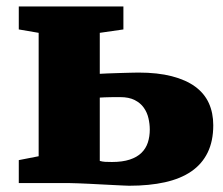

<svg xmlns="http://www.w3.org/2000/svg" viewBox="-20 -576 701 604"><path d="M39.1 -72.3 101.6 -84.5V-472.7L39.1 -483.4V-555.7H368.2V-483.4L293.9 -472.7V-343.8Q301.8 -344.2 318.4 -345Q335 -345.7 353.5 -346.2Q372.1 -346.7 389.2 -347.2Q406.2 -347.7 415.5 -347.7Q476.1 -347.7 520.5 -336.2Q564.9 -324.7 594 -303.5Q623 -282.2 637 -251.5Q650.9 -220.7 650.9 -182.1Q650.9 -132.3 633.3 -96.2Q615.7 -60.1 582 -36.9Q548.3 -13.7 499 -2.7Q449.7 8.3 386.2 8.3Q380.9 8.3 367.7 7.6Q354.5 6.8 336.9 6.1Q319.3 5.4 299.6 4.2Q279.8 2.9 261 2.2Q242.2 1.5 226.1 0.7Q210 0 200.7 0H39.1ZM293.9 -69.8Q302.2 -67.4 310.8 -66.9Q319.3 -66.4 332 -66.4Q365.2 -66.4 388.2 -74Q411.1 -81.5 425 -95.2Q439 -108.9 445.1 -127.7Q451.2 -146.5 451.2 -168.5Q451.2 -186 447 -204.1Q442.9 -222.2 432.4 -237.1Q421.9 -252 403.8 -261.2Q385.7 -270.5 357.9 -270.5Q354.5 -270.5 346.2 -270.5Q337.9 -270.5 328.1 -270.3Q318.4 -270 309.1 -269.8Q299.8 -269.5 293.9 -269Z"/></svg>

Font: Merriweather UltraBold
Style: Regular
Weight: 900
Designer: Eben Sorkin ( sorkintype@gmail.com )
Foundry: Eben Sorkin
Version: Version 1.570; ttfautohint (v1.3) -l 8 -r 32 -G 0 -x 0 -H 60